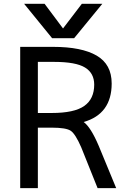

<svg xmlns="http://www.w3.org/2000/svg" viewBox="-20 -976 659 998"><path d="M176.8 -312.5V2H85V-732.4H255.9Q404.3 -732.4 482.4 -687Q560.5 -641.6 560.5 -542Q560.5 -383.8 415 -341.8Q452.1 -314.5 493.2 -217.8L584 2H487.3L402.3 -210Q372.1 -279.3 348.1 -295.9Q324.2 -312.5 249 -312.5ZM261.7 -654.3H176.8V-388.7H249Q366.2 -388.7 418 -425.3Q469.7 -461.9 469.7 -536.1Q469.7 -595.7 421.9 -625Q374 -654.3 261.7 -654.3ZM511.7 -956.1 365.2 -777.3H251L105.5 -956.1H211.9L307.6 -828.1L405.3 -956.1Z"/></svg>

Font: Nasu
Style: Regular
Weight: 400
Designer: Ryoko NISHIZUKA (kana &amp; ideographs); Paul D. Hunt (Latin, Greek &amp; Cyrillic); Wenlong ZHANG (bopomofo); Sandoll C
Version: Version 2014.1215